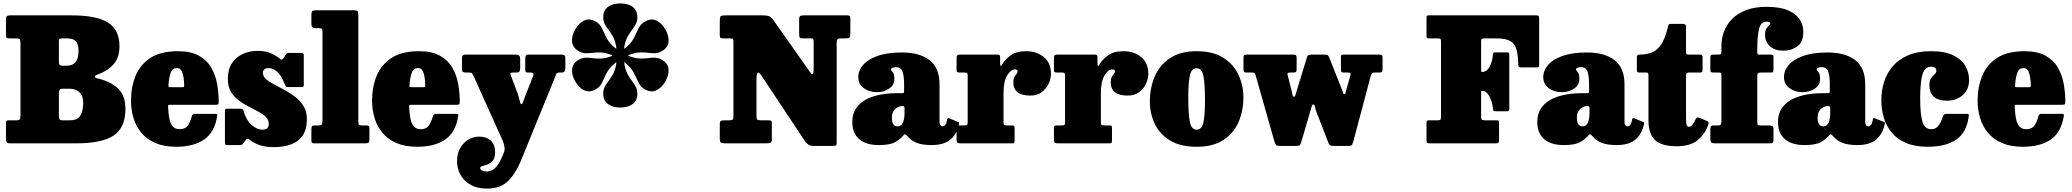

<svg xmlns="http://www.w3.org/2000/svg" viewBox="-20 -840 12143 1125"><path d="M425 0H38.5Q21.5 0 18.2 -7.8Q15 -15.5 15 -33V-120Q15 -130 19.2 -132.5Q23.5 -135 32.5 -135H76.5Q93 -135 96.5 -142Q100 -149 100 -166V-589Q100 -602.5 96.2 -608.8Q92.5 -615 79.5 -615H36.5Q22.5 -615 18.8 -618.8Q15 -622.5 15 -636V-724Q15 -739 19.8 -744.5Q24.5 -750 38.5 -750H400Q545 -750 612.5 -707.8Q680 -665.5 680 -570Q680 -500.5 644 -461.8Q608 -423 550 -402.5Q536 -397.5 536 -390.8Q536 -384 553 -380Q627 -363 671 -321.8Q715 -280.5 715 -202.5Q715 -92 646.2 -46Q577.5 0 425 0ZM346 -455H372.5Q405 -455 422.5 -475.5Q440 -496 440 -540Q440 -584.5 423.5 -599.8Q407 -615 372.5 -615H345.5Q334 -615 329.5 -612.8Q325 -610.5 325 -599V-484.5Q325 -466 328.8 -460.5Q332.5 -455 346 -455ZM390 -135Q434 -135 450.8 -163Q467.5 -191 467.5 -235Q467.5 -279.5 445 -299.8Q422.5 -320 390 -320H345.5Q325 -320 325 -298V-163Q325 -147.5 329 -141.2Q333 -135 347.5 -135Z M747.5 -250Q747.5 -330 774.5 -395.8Q801.5 -461.5 861.8 -500.8Q922 -540 1022.5 -540Q1098.5 -540 1145.8 -513.5Q1193 -487 1218 -443.2Q1243 -399.5 1252.2 -347.8Q1261.5 -296 1261.5 -245Q1261.5 -233.5 1258.8 -229.8Q1256 -226 1244.5 -226H976.5Q966 -226 965.2 -223.2Q964.5 -220.5 965 -211Q966.5 -175.5 972 -146.5Q977.5 -117.5 991.5 -100.2Q1005.5 -83 1032.5 -83Q1064 -83 1079 -102.5Q1094 -122 1104.5 -161Q1107.5 -173 1122.5 -173H1238.5Q1249 -173 1251.5 -170.8Q1254 -168.5 1252.5 -160Q1237.5 -64.5 1175.8 -22.2Q1114 20 1013 20Q940.5 20 889.8 -2.2Q839 -24.5 807.8 -62.5Q776.5 -100.5 762 -149Q747.5 -197.5 747.5 -250ZM980.5 -329H1046Q1056.5 -329 1057.8 -330.8Q1059 -332.5 1059 -342.5Q1058.5 -384 1049.2 -412.5Q1040 -441 1016.5 -441Q990 -441 980.5 -415Q971 -389 967.5 -347.5Q966.5 -336.5 967 -332.8Q967.5 -329 980.5 -329Z M1648.5 -346Q1628.5 -399.5 1603.5 -420.2Q1578.5 -441 1553.5 -441Q1536.5 -441 1528.5 -433Q1520.5 -425 1520.5 -413.5Q1520.5 -393 1539 -376.5Q1557.5 -360 1587 -344.8Q1616.5 -329.5 1649.2 -311.8Q1682 -294 1711.5 -271Q1741 -248 1759.5 -216.8Q1778 -185.5 1778 -142Q1778 -81.5 1753.2 -45.5Q1728.5 -9.5 1684.8 6.2Q1641 22 1583.5 22Q1532.5 22 1498.2 9.2Q1464 -3.5 1438 -24.5Q1429 -31.5 1421 -21L1406 -1.5Q1401.5 5 1398.5 7.5Q1395.5 10 1384 10H1311Q1302.5 10 1300.2 6.5Q1298 3 1298 -6V-186.5Q1298 -195 1299.8 -199Q1301.5 -203 1310 -203H1385.5Q1398.5 -203 1401.2 -201Q1404 -199 1407 -189Q1423.5 -133.5 1455.5 -106.8Q1487.5 -80 1516 -80Q1555 -80 1555 -113Q1555 -137.5 1537.8 -154.5Q1520.5 -171.5 1493 -186.2Q1465.5 -201 1435 -216.8Q1404.5 -232.5 1377 -253.2Q1349.5 -274 1332.2 -304Q1315 -334 1315 -377.5Q1315 -433.5 1339 -469.8Q1363 -506 1402.8 -524Q1442.5 -542 1490 -542Q1537.5 -542 1569.2 -527Q1601 -512 1621 -495Q1633 -484.5 1641.5 -499L1653.5 -518.5Q1657.5 -525.5 1661.5 -527.8Q1665.5 -530 1676.5 -530H1747.5Q1760 -530 1760 -516.5V-345.5Q1760 -337.5 1758.5 -333.8Q1757 -330 1748.5 -330H1670Q1658 -330 1654.8 -334Q1651.5 -338 1648.5 -346Z M1847.5 -675H1830.5Q1813 -675 1808.8 -681.5Q1804.5 -688 1804.5 -708V-748Q1804.5 -771.5 1810.2 -775.8Q1816 -780 1840 -780H2048Q2069 -780 2074.2 -775.5Q2079.5 -771 2079.5 -749V-131Q2079.5 -113.5 2083.5 -109.2Q2087.5 -105 2102.5 -105H2128Q2138 -105 2141.2 -102Q2144.5 -99 2144.5 -88V-27Q2144.5 -8 2139.5 -4Q2134.5 0 2115 0H1825Q1813 0 1808.8 -2.5Q1804.5 -5 1804.5 -17V-83Q1804.5 -96 1808.2 -100.5Q1812 -105 1825.5 -105H1846.5Q1859 -105 1864.2 -109.5Q1869.5 -114 1869.5 -135V-649Q1869.5 -668 1865.2 -671.5Q1861 -675 1847.5 -675Z M2160 -250Q2160 -330 2187 -395.8Q2214 -461.5 2274.2 -500.8Q2334.5 -540 2435 -540Q2511 -540 2558.2 -513.5Q2605.5 -487 2630.5 -443.2Q2655.5 -399.5 2664.8 -347.8Q2674 -296 2674 -245Q2674 -233.5 2671.2 -229.8Q2668.5 -226 2657 -226H2389Q2378.5 -226 2377.8 -223.2Q2377 -220.5 2377.5 -211Q2379 -175.5 2384.5 -146.5Q2390 -117.5 2404 -100.2Q2418 -83 2445 -83Q2476.5 -83 2491.5 -102.5Q2506.5 -122 2517 -161Q2520 -173 2535 -173H2651Q2661.5 -173 2664 -170.8Q2666.5 -168.5 2665 -160Q2650 -64.5 2588.2 -22.2Q2526.5 20 2425.5 20Q2353 20 2302.2 -2.2Q2251.5 -24.5 2220.2 -62.5Q2189 -100.5 2174.5 -149Q2160 -197.5 2160 -250ZM2393 -329H2458.5Q2469 -329 2470.2 -330.8Q2471.5 -332.5 2471.5 -342.5Q2471 -384 2461.8 -412.5Q2452.5 -441 2429 -441Q2402.5 -441 2393 -415Q2383.5 -389 2380 -347.5Q2379 -336.5 2379.5 -332.8Q2380 -329 2393 -329Z M2658 101Q2658 63 2674.8 31Q2691.5 -1 2721.2 -20.2Q2751 -39.5 2789 -39.5Q2830 -39.5 2855.5 -16.5Q2881 6.5 2881 52Q2881 85 2867.8 101Q2854.5 117 2837 123.2Q2819.5 129.5 2806.5 133Q2793.5 136.5 2793.5 144Q2793.5 154.5 2805.8 159.8Q2818 165 2833.5 165Q2859 165 2880.8 144.8Q2902.5 124.5 2922.5 77.5L2932.5 53.5Q2939 37.5 2935.5 18.5Q2932 -0.5 2925.5 -15.5L2757.5 -389Q2749.5 -405 2746.2 -410Q2743 -415 2728 -415H2709.5Q2698 -415 2692.5 -418.2Q2687 -421.5 2687 -432V-505Q2687 -512 2692.5 -516Q2698 -520 2705.5 -520H3004.5Q3028 -520 3028 -495V-442.5Q3028 -427.5 3023.5 -421.2Q3019 -415 3006.5 -415H2987.5Q2975.5 -415 2972.2 -411.8Q2969 -408.5 2972.5 -400L3012.5 -293.5Q3021.5 -268.5 3025.5 -249Q3029.5 -229.5 3034.5 -229.5Q3040 -229.5 3044.2 -241Q3048.5 -252.5 3055 -270.5L3105 -398Q3107.5 -407.5 3103.5 -411.2Q3099.5 -415 3085.5 -415H3074Q3063 -415 3060.2 -419Q3057.5 -423 3057.5 -433V-495Q3057.5 -508 3061.5 -514Q3065.5 -520 3078 -520H3272Q3292.5 -520 3292.5 -503V-440Q3292.5 -415 3272 -415H3259Q3241.5 -415 3238.5 -405.2Q3235.5 -395.5 3230.5 -384L3044.5 72Q3007 169.5 2960.8 217.2Q2914.5 265 2833.5 265Q2753 265 2705.5 219.2Q2658 173.5 2658 101Z M3350.5 -362.5Q3328.5 -401 3332 -435.2Q3335.5 -469.5 3370.5 -489.5Q3390.5 -501 3409.8 -501.8Q3429 -502.5 3450 -499.5Q3471 -496.5 3496.5 -496.8Q3522 -497 3554.5 -508Q3568.5 -512.5 3567.8 -514.8Q3567 -517 3553.5 -521.5Q3521.5 -532.5 3496.2 -532.8Q3471 -533 3450 -530.2Q3429 -527.5 3409.8 -528.2Q3390.5 -529 3370.5 -540.5Q3335.5 -561 3332 -595.2Q3328.5 -629.5 3350.5 -667.5Q3372.5 -706 3404 -720Q3435.5 -734 3470.5 -713.5Q3490.5 -702 3500.5 -685.8Q3510.5 -669.5 3518.5 -650Q3526.5 -630.5 3539.2 -609Q3552 -587.5 3577 -565Q3585.5 -557.5 3589.5 -555Q3593.5 -552.5 3590 -570Q3583.5 -604 3571 -626.2Q3558.5 -648.5 3545.5 -665.2Q3532.5 -682 3523.5 -699Q3514.5 -716 3514.5 -739Q3514.5 -779.5 3542.5 -799.8Q3570.5 -820 3614.5 -820Q3659 -820 3686.8 -799.8Q3714.5 -779.5 3714.5 -739Q3714.5 -715.5 3705.2 -698.5Q3696 -681.5 3683 -664.5Q3670 -647.5 3657.5 -625.2Q3645 -603 3638.5 -568.5Q3636 -554 3638.8 -555.2Q3641.5 -556.5 3649.5 -563Q3675.5 -585.5 3688.5 -607.5Q3701.5 -629.5 3709.8 -649.2Q3718 -669 3728.2 -685.5Q3738.5 -702 3758.5 -713.5Q3794 -734 3825.2 -720Q3856.5 -706 3878.5 -667.5Q3900.5 -629.5 3897.2 -595.2Q3894 -561 3858.5 -540.5Q3838.5 -529 3819.2 -528.2Q3800 -527.5 3778.8 -530.5Q3757.5 -533.5 3732 -533Q3706.5 -532.5 3673.5 -521Q3662.5 -517.5 3660.8 -515.8Q3659 -514 3671.5 -509.5Q3704.5 -497.5 3730.5 -497Q3756.5 -496.5 3777.8 -499.5Q3799 -502.5 3818.5 -502Q3838 -501.5 3858.5 -489.5Q3894 -469.5 3897.2 -435.2Q3900.5 -401 3878.5 -362.5Q3856.5 -324.5 3825.2 -310.5Q3794 -296.5 3758.5 -316.5Q3738.5 -328 3728.2 -344.5Q3718 -361 3709.8 -380.8Q3701.5 -400.5 3688.5 -422.5Q3675.5 -444.5 3649 -467Q3642.5 -472.5 3639.2 -475.2Q3636 -478 3638.5 -464Q3644.5 -429 3657 -406Q3669.5 -383 3682.8 -366Q3696 -349 3705.2 -331.8Q3714.5 -314.5 3714.5 -291Q3714.5 -250.5 3686.8 -230.2Q3659 -210 3614.5 -210Q3570.5 -210 3542.5 -230.2Q3514.5 -250.5 3514.5 -291Q3514.5 -314.5 3523.8 -331.8Q3533 -349 3546.2 -366Q3559.5 -383 3572 -406Q3584.5 -429 3590.5 -464Q3593 -478 3589.5 -475Q3586 -472 3579.5 -466.5Q3553.5 -444 3540.2 -422Q3527 -400 3519 -380.5Q3511 -361 3501 -344.5Q3491 -328 3470.5 -316.5Q3435.5 -296.5 3404 -310.5Q3372.5 -324.5 3350.5 -362.5Z M4252 -615H4220Q4207 -615 4202.2 -618Q4197.5 -621 4197.5 -633.5V-718Q4197.5 -740 4203.2 -745Q4209 -750 4230 -750H4443.5Q4471 -750 4482.5 -746.5Q4494 -743 4506.5 -729.5L4725 -419.5Q4734 -405.5 4740.8 -405.2Q4747.5 -405 4747.5 -438.5V-595.5Q4747.5 -606.5 4745 -610.8Q4742.5 -615 4732 -615H4685Q4668.5 -615 4665.5 -620.5Q4662.5 -626 4662.5 -642.5V-724.5Q4662.5 -742.5 4668.8 -746.2Q4675 -750 4692 -750H4944Q4954 -750 4958.2 -746.8Q4962.5 -743.5 4962.5 -732.5V-646.5Q4962.5 -624.5 4957.2 -619.8Q4952 -615 4933 -615H4905Q4891 -615 4886.8 -609.5Q4882.5 -604 4882.5 -590.5V-5Q4882.5 9 4878 12Q4873.5 15 4859 15H4750Q4727.5 15 4718.5 8.8Q4709.5 2.5 4699.5 -8.5L4437 -404Q4424.5 -418.5 4418.5 -413.2Q4412.5 -408 4412.5 -373V-162.5Q4412.5 -145 4416.8 -140Q4421 -135 4438 -135H4485Q4495.5 -135 4499 -131.2Q4502.5 -127.5 4502.5 -116V-25Q4502.5 -6.5 4493 -3.2Q4483.5 0 4467 0H4231Q4209.5 0 4203.5 -5Q4197.5 -10 4197.5 -32.5V-109.5Q4197.5 -128.5 4203.5 -131.8Q4209.5 -135 4228 -135H4252Q4269.5 -135 4273.5 -140.2Q4277.5 -145.5 4277.5 -163V-589.5Q4277.5 -608.5 4274.2 -611.8Q4271 -615 4252 -615Z M4974 -125.5Q4974 -182.5 5007.2 -220Q5040.5 -257.5 5099.5 -275.8Q5158.5 -294 5235.5 -294H5264.5Q5273.5 -294 5275.5 -296Q5277.5 -298 5277.5 -307V-349.5Q5277.5 -388.5 5269.2 -417.5Q5261 -446.5 5229 -446.5Q5217.5 -446.5 5209 -442.5Q5200.5 -438.5 5200.5 -434Q5200.5 -428.5 5205.5 -424Q5210.5 -419.5 5215.5 -409.8Q5220.5 -400 5220.5 -378Q5220.5 -341.5 5189.5 -320.8Q5158.5 -300 5118 -300Q5072.5 -300 5040.8 -323.8Q5009 -347.5 5009 -388Q5009 -426.5 5037.2 -459.5Q5065.5 -492.5 5122.2 -512.5Q5179 -532.5 5264.5 -532.5Q5369.5 -532.5 5427.2 -487Q5485 -441.5 5485 -347V-126Q5485 -111 5491 -105.2Q5497 -99.5 5503.5 -99.5Q5510.5 -99.5 5517.8 -106.5Q5525 -113.5 5530 -141Q5533 -151.5 5541.5 -147L5596 -124.5Q5600.5 -123 5600.5 -120.2Q5600.5 -117.5 5599 -112.5Q5589 -58.5 5551 -24.2Q5513 10 5439.5 10H5439Q5384.5 10 5351.5 -3Q5318.5 -16 5297.5 -41.5Q5288 -52 5284 -53.2Q5280 -54.5 5272.5 -45.5Q5253.5 -23 5223.5 -6.5Q5193.5 10 5129 10Q5055 10 5014.5 -24.5Q4974 -59 4974 -125.5ZM5206 -150.5Q5206 -99.5 5239 -99.5Q5280 -99.5 5280 -181V-207Q5280 -218.5 5270.5 -218.5H5265.5Q5244 -218.5 5225 -201.2Q5206 -184 5206 -150.5Z M5650 -393.5Q5650 -406 5647.5 -410.5Q5645 -415 5633 -415H5603Q5592 -415 5588.5 -417.5Q5585 -420 5585 -430.5V-500Q5585 -512 5588.8 -516Q5592.5 -520 5604 -520H5824Q5833.5 -520 5836.8 -517Q5840 -514 5840 -503.5V-475.5Q5840 -440 5850 -459.5Q5866.5 -489.5 5900.5 -514.8Q5934.5 -540 5992.5 -540Q6053.5 -540 6095.8 -506Q6138 -472 6138 -406Q6138 -380 6125 -350.8Q6112 -321.5 6085.2 -300.8Q6058.5 -280 6016 -280Q5917.5 -280 5917.5 -358.5Q5917.5 -378.5 5923.8 -389Q5930 -399.5 5936.2 -406.5Q5942.5 -413.5 5942.5 -422Q5942.5 -426 5939.2 -429.8Q5936 -433.5 5928.5 -433.5Q5902 -433.5 5881 -397.5Q5860 -361.5 5860 -295.5V-122.5Q5860 -110.5 5863.8 -107.8Q5867.5 -105 5880 -105H5911Q5920 -105 5922.5 -101.8Q5925 -98.5 5925 -88.5V-20Q5925 -8.5 5922.8 -4.2Q5920.5 0 5909 0H5607Q5594.5 0 5589.8 -4.5Q5585 -9 5585 -21.5V-90Q5585 -101 5589 -103Q5593 -105 5604 -105H5629Q5641.5 -105 5645.8 -107.8Q5650 -110.5 5650 -123Z M6220.5 -393.5Q6220.5 -406 6218 -410.5Q6215.5 -415 6203.5 -415H6173.5Q6162.5 -415 6159 -417.5Q6155.5 -420 6155.5 -430.5V-500Q6155.5 -512 6159.2 -516Q6163 -520 6174.5 -520H6394.5Q6404 -520 6407.2 -517Q6410.5 -514 6410.5 -503.5V-475.5Q6410.5 -440 6420.5 -459.5Q6437 -489.5 6471 -514.8Q6505 -540 6563 -540Q6624 -540 6666.2 -506Q6708.5 -472 6708.5 -406Q6708.5 -380 6695.5 -350.8Q6682.5 -321.5 6655.8 -300.8Q6629 -280 6586.5 -280Q6488 -280 6488 -358.5Q6488 -378.5 6494.2 -389Q6500.5 -399.5 6506.8 -406.5Q6513 -413.5 6513 -422Q6513 -426 6509.8 -429.8Q6506.5 -433.5 6499 -433.5Q6472.5 -433.5 6451.5 -397.5Q6430.5 -361.5 6430.5 -295.5V-122.5Q6430.5 -110.5 6434.2 -107.8Q6438 -105 6450.5 -105H6481.5Q6490.5 -105 6493 -101.8Q6495.5 -98.5 6495.5 -88.5V-20Q6495.5 -8.5 6493.2 -4.2Q6491 0 6479.5 0H6177.5Q6165 0 6160.2 -4.5Q6155.5 -9 6155.5 -21.5V-90Q6155.5 -101 6159.5 -103Q6163.5 -105 6174.5 -105H6199.5Q6212 -105 6216.2 -107.8Q6220.5 -110.5 6220.5 -123Z M6717.5 -245Q6717.5 -325 6746.2 -392Q6775 -459 6835.5 -499.5Q6896 -540 6991.5 -540Q7087 -540 7147.5 -501.8Q7208 -463.5 7236.8 -401.8Q7265.5 -340 7265.5 -270Q7265.5 -190 7236.8 -124.2Q7208 -58.5 7147.5 -19.2Q7087 20 6991.5 20Q6896 20 6835.5 -17Q6775 -54 6746.2 -114.5Q6717.5 -175 6717.5 -245ZM6942.5 -270Q6942.5 -173.5 6951.5 -126.8Q6960.5 -80 6991.5 -80Q7022.5 -80 7031.5 -124.2Q7040.5 -168.5 7040.5 -250Q7040.5 -347 7031.5 -393.5Q7022.5 -440 6991.5 -440Q6960.5 -440 6951.5 -396Q6942.5 -352 6942.5 -270Z M7576.5 -303.5 7638.5 -506.5Q7642.5 -520 7662 -520H7734Q7750 -520 7756.5 -517.8Q7763 -515.5 7768 -504.5L7840.5 -321.5Q7848.5 -304.5 7849.2 -296.5Q7850 -288.5 7856 -288.5Q7863 -288.5 7864.2 -296.5Q7865.5 -304.5 7870.5 -321.5L7892.5 -397.5Q7895.5 -409 7891.2 -412Q7887 -415 7877 -415H7853Q7842 -415 7839.5 -419.5Q7837 -424 7837 -433.5V-506.5Q7837 -516.5 7841 -518.2Q7845 -520 7855 -520H8062Q8072 -520 8076.5 -516.2Q8081 -512.5 8081 -501V-438.5Q8081 -424.5 8078.2 -419.8Q8075.5 -415 8061 -415H8039Q8026.5 -415 8021.2 -411.8Q8016 -408.5 8012 -396.5L7909.5 -10.5Q7904.5 4 7901.8 9.5Q7899 15 7878.5 15H7800.5Q7778.5 15 7772.8 11.2Q7767 7.5 7762 -7.5L7693.5 -184Q7687.5 -201.5 7684.8 -214.8Q7682 -228 7675 -228Q7669.5 -228 7665.5 -215.8Q7661.5 -203.5 7657.5 -188L7604.5 -7.5Q7600.5 7 7595.5 11Q7590.5 15 7569.5 15H7483.5Q7461.5 15 7457.2 10Q7453 5 7447.5 -10.5L7337.5 -397.5Q7333.5 -409 7330.2 -412Q7327 -415 7311 -415H7284Q7271 -415 7268.5 -420.8Q7266 -426.5 7266 -438.5V-499.5Q7266 -513.5 7270.2 -516.8Q7274.5 -520 7287 -520H7555.5Q7568.5 -520 7573 -516.8Q7577.5 -513.5 7577.5 -499.5V-437.5Q7577.5 -423.5 7574.2 -419.2Q7571 -415 7557.5 -415H7543.5Q7528.5 -415 7525.5 -412.5Q7522.5 -410 7525 -399.5L7549.5 -302.5Q7553 -288.5 7554 -281Q7555 -273.5 7561 -273.5Q7567.5 -273.5 7569.5 -280.8Q7571.5 -288 7576.5 -303.5Z M8405.5 -615H8351Q8342.5 -615 8340.5 -618.5Q8338.5 -622 8338.5 -631V-737Q8338.5 -746.5 8342.2 -748.2Q8346 -750 8355.5 -750H8980.5Q8992.5 -750 8995.5 -746.2Q8998.5 -742.5 8998.5 -730V-460.5Q8998.5 -450 8995 -447.5Q8991.5 -445 8980.5 -445H8899Q8885.5 -445 8881 -447.2Q8876.5 -449.5 8876 -462.5Q8875 -515 8866.2 -548.8Q8857.5 -582.5 8830.8 -598.8Q8804 -615 8748.5 -615H8679.5Q8667.5 -615 8663 -612.8Q8658.5 -610.5 8658.5 -598.5V-425.5Q8658.5 -418.5 8663 -418.5H8664Q8691.5 -418.5 8708.2 -449Q8725 -479.5 8728 -524.5Q8728.5 -533 8738 -533H8812Q8820 -533 8821.8 -529.8Q8823.5 -526.5 8823.5 -518V-203Q8823.5 -194 8820.5 -191Q8817.5 -188 8807.5 -188H8747.5Q8736.5 -188 8732.8 -190Q8729 -192 8728 -201.5Q8723.5 -246 8706.2 -276.8Q8689 -307.5 8665.5 -307.5H8665Q8658.5 -307.5 8658.5 -301.5V-158.5Q8658.5 -143.5 8662.5 -139.2Q8666.5 -135 8682 -135H8745Q8759 -135 8761.2 -132.8Q8763.5 -130.5 8763.5 -116.5V-23.5Q8763.5 -8 8759.5 -4Q8755.5 0 8740 0H8359Q8346.5 0 8342.5 -2.8Q8338.5 -5.5 8338.5 -17.5V-120.5Q8338.5 -131 8342.5 -133Q8346.5 -135 8357.5 -135H8402Q8417 -135 8420.2 -139.2Q8423.5 -143.5 8423.5 -159V-597.5Q8423.5 -609 8419.8 -612Q8416 -615 8405.5 -615Z M8987.5 -125.5Q8987.5 -182.5 9020.8 -220Q9054 -257.5 9113 -275.8Q9172 -294 9249 -294H9278Q9287 -294 9289 -296Q9291 -298 9291 -307V-349.5Q9291 -388.5 9282.8 -417.5Q9274.5 -446.5 9242.5 -446.5Q9231 -446.5 9222.5 -442.5Q9214 -438.5 9214 -434Q9214 -428.5 9219 -424Q9224 -419.5 9229 -409.8Q9234 -400 9234 -378Q9234 -341.5 9203 -320.8Q9172 -300 9131.5 -300Q9086 -300 9054.2 -323.8Q9022.5 -347.5 9022.5 -388Q9022.5 -426.5 9050.8 -459.5Q9079 -492.5 9135.8 -512.5Q9192.5 -532.5 9278 -532.5Q9383 -532.5 9440.8 -487Q9498.5 -441.5 9498.5 -347V-126Q9498.5 -111 9504.5 -105.2Q9510.5 -99.5 9517 -99.5Q9524 -99.5 9531.2 -106.5Q9538.5 -113.5 9543.5 -141Q9546.5 -151.5 9555 -147L9609.5 -124.5Q9614 -123 9614 -120.2Q9614 -117.5 9612.5 -112.5Q9602.5 -58.5 9564.5 -24.2Q9526.5 10 9453 10H9452.5Q9398 10 9365 -3Q9332 -16 9311 -41.5Q9301.5 -52 9297.5 -53.2Q9293.5 -54.5 9286 -45.5Q9267 -23 9237 -6.5Q9207 10 9142.5 10Q9068.5 10 9028 -24.5Q8987.5 -59 8987.5 -125.5ZM9219.5 -150.5Q9219.5 -99.5 9252.5 -99.5Q9293.5 -99.5 9293.5 -181V-207Q9293.5 -218.5 9284 -218.5H9279Q9257.5 -218.5 9238.5 -201.2Q9219.5 -184 9219.5 -150.5Z M9989 -108.5Q9971 -56 9928 -19.5Q9885 17 9804 17Q9716.5 17 9677.8 -18.8Q9639 -54.5 9639 -136V-395.5Q9639 -406.5 9637.2 -410.8Q9635.5 -415 9624.5 -415H9585.5Q9576.5 -415 9573.8 -418.2Q9571 -421.5 9571 -431V-501Q9571 -513 9574.2 -516.5Q9577.5 -520 9589 -520Q9622 -520.5 9652.8 -530Q9683.5 -539.5 9709.2 -573.8Q9735 -608 9753 -681.5Q9756 -692.5 9757.5 -696.2Q9759 -700 9773 -700H9842Q9859 -700 9859 -683.5V-540Q9859 -528.5 9861.2 -524.2Q9863.5 -520 9875 -520H9943.5Q9956 -520 9956 -506V-427Q9956 -415 9942 -415H9875Q9859 -415 9859 -398.5V-154Q9859 -122 9862 -109.5Q9865 -97 9877 -97Q9896 -97 9915.5 -142Q9919.5 -150.5 9924.2 -151.5Q9929 -152.5 9938.5 -149L9978 -133Q9989 -128.5 9991 -123.2Q9993 -118 9989 -108.5Z M10276.5 -393.5V-124Q10276.5 -111.5 10280.2 -108.2Q10284 -105 10297 -105H10343Q10357.5 -105 10364.5 -101.2Q10371.5 -97.5 10371.5 -81.5V-23Q10371.5 -7 10367 -3.5Q10362.5 0 10346 0H10030Q10014.5 0 10008 -4.2Q10001.5 -8.5 10001.5 -25.5V-77.5Q10001.5 -93 10004.2 -99Q10007 -105 10020.5 -105H10044.5Q10056 -105 10061.2 -108Q10066.5 -111 10066.5 -126V-398Q10066.5 -408 10064.5 -411.5Q10062.5 -415 10053 -415H10022Q10010.5 -415 10006 -417.2Q10001.5 -419.5 10001.5 -431V-500Q10001.5 -511.5 10004.5 -515.8Q10007.5 -520 10020 -520H10047Q10059.5 -520 10063 -523.5Q10066.5 -527 10066.5 -539V-572Q10066.5 -613.5 10081.2 -654Q10096 -694.5 10127.5 -727.5Q10159 -760.5 10209.5 -780.2Q10260 -800 10331 -800Q10409 -800 10456.5 -779.5Q10504 -759 10525.2 -725.8Q10546.5 -692.5 10546.5 -654Q10546.5 -594 10511.2 -568.5Q10476 -543 10429.5 -543Q10379.5 -543 10350.8 -569Q10322 -595 10322 -636Q10322 -659.5 10329.8 -672Q10337.5 -684.5 10345.2 -691Q10353 -697.5 10353 -703Q10353 -708.5 10346 -710.8Q10339 -713 10331.5 -713Q10296 -713 10286.2 -668Q10276.5 -623 10276.5 -550V-531.5Q10276.5 -523.5 10279 -521.8Q10281.5 -520 10289 -520H10354.5Q10367 -520 10369.2 -517Q10371.5 -514 10371.5 -502V-433.5Q10371.5 -421 10369 -418Q10366.5 -415 10354 -415H10300Q10286 -415 10281.2 -411.2Q10276.5 -407.5 10276.5 -393.5Z M10398 -125.5Q10398 -182.5 10431.2 -220Q10464.5 -257.5 10523.5 -275.8Q10582.5 -294 10659.5 -294H10688.5Q10697.5 -294 10699.5 -296Q10701.5 -298 10701.5 -307V-349.5Q10701.5 -388.5 10693.2 -417.5Q10685 -446.5 10653 -446.5Q10641.5 -446.5 10633 -442.5Q10624.5 -438.5 10624.5 -434Q10624.5 -428.5 10629.5 -424Q10634.5 -419.5 10639.5 -409.8Q10644.5 -400 10644.5 -378Q10644.5 -341.5 10613.5 -320.8Q10582.5 -300 10542 -300Q10496.5 -300 10464.8 -323.8Q10433 -347.5 10433 -388Q10433 -426.5 10461.2 -459.5Q10489.5 -492.5 10546.2 -512.5Q10603 -532.5 10688.5 -532.5Q10793.5 -532.5 10851.2 -487Q10909 -441.5 10909 -347V-126Q10909 -111 10915 -105.2Q10921 -99.5 10927.5 -99.5Q10934.5 -99.5 10941.8 -106.5Q10949 -113.5 10954 -141Q10957 -151.5 10965.5 -147L11020 -124.5Q11024.5 -123 11024.5 -120.2Q11024.5 -117.5 11023 -112.5Q11013 -58.5 10975 -24.2Q10937 10 10863.5 10H10863Q10808.5 10 10775.5 -3Q10742.5 -16 10721.5 -41.5Q10712 -52 10708 -53.2Q10704 -54.5 10696.5 -45.5Q10677.5 -23 10647.5 -6.5Q10617.5 10 10553 10Q10479 10 10438.5 -24.5Q10398 -59 10398 -125.5ZM10630 -150.5Q10630 -99.5 10663 -99.5Q10704 -99.5 10704 -181V-207Q10704 -218.5 10694.5 -218.5H10689.5Q10668 -218.5 10649 -201.2Q10630 -184 10630 -150.5Z M11003.5 -252.5Q11003.5 -309 11019.8 -360.5Q11036 -412 11071 -452.5Q11106 -493 11161.5 -516.5Q11217 -540 11295 -540Q11376 -540 11425 -516Q11474 -492 11495.8 -453.8Q11517.5 -415.5 11517.5 -372Q11517.5 -313.5 11479.5 -281.8Q11441.5 -250 11389.5 -250Q11335.5 -250 11310.2 -274Q11285 -298 11285 -340.5Q11285 -368.5 11295.2 -382.5Q11305.5 -396.5 11315.8 -405.2Q11326 -414 11326 -426Q11326 -436 11318.2 -442.5Q11310.5 -449 11295 -449Q11257.5 -449 11244.2 -403.2Q11231 -357.5 11231 -262.5Q11231 -171.5 11244.2 -127.2Q11257.5 -83 11296 -83Q11323.5 -83 11339 -104.2Q11354.5 -125.5 11365 -160.5Q11368.5 -173 11389.5 -173H11500Q11513 -173 11515 -170.5Q11517 -168 11515.5 -157.5Q11503.5 -63.5 11442 -21.8Q11380.5 20 11276.5 20Q11200 20 11147.8 -2.5Q11095.5 -25 11063.8 -63.8Q11032 -102.5 11017.8 -151.2Q11003.5 -200 11003.5 -252.5Z M11567.5 -250Q11567.5 -330 11594.5 -395.8Q11621.5 -461.5 11681.8 -500.8Q11742 -540 11842.5 -540Q11918.5 -540 11965.8 -513.5Q12013 -487 12038 -443.2Q12063 -399.5 12072.2 -347.8Q12081.5 -296 12081.5 -245Q12081.5 -233.5 12078.8 -229.8Q12076 -226 12064.5 -226H11796.5Q11786 -226 11785.2 -223.2Q11784.5 -220.5 11785 -211Q11786.5 -175.5 11792 -146.5Q11797.5 -117.5 11811.5 -100.2Q11825.5 -83 11852.5 -83Q11884 -83 11899 -102.5Q11914 -122 11924.5 -161Q11927.5 -173 11942.5 -173H12058.5Q12069 -173 12071.5 -170.8Q12074 -168.5 12072.5 -160Q12057.5 -64.5 11995.8 -22.2Q11934 20 11833 20Q11760.5 20 11709.8 -2.2Q11659 -24.5 11627.8 -62.5Q11596.5 -100.5 11582 -149Q11567.5 -197.5 11567.5 -250ZM11800.5 -329H11866Q11876.5 -329 11877.8 -330.8Q11879 -332.5 11879 -342.5Q11878.5 -384 11869.2 -412.5Q11860 -441 11836.5 -441Q11810 -441 11800.5 -415Q11791 -389 11787.5 -347.5Q11786.5 -336.5 11787 -332.8Q11787.5 -329 11800.5 -329Z"/></svg>

Font: Besley* Narrow Fatface
Style: Regular
Weight: 900
Width: 4
Designer: Owen Earl
Foundry: indestructible type*
Version: Version 3.000; ttfautohint (v1.8.3)